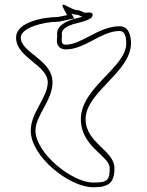

<svg xmlns="http://www.w3.org/2000/svg" viewBox="-20 -780 621 812"><path d="M264 -716 224 -708C170 -708 48 -689 48 -621C48 -536 182 -505 182 -432C182 -368 110 -304 110 -228C110 -117 274 12 374 12C437 12 464 -4 464 -69C464 -144 342 -175 342 -276C342 -391 534 -475 534 -597C534 -629 525 -669 486 -669C397 -669 326 -591 258 -591C235 -591 242 -613 242 -630C236 -658 269 -671 290 -678C307 -684 372 -693 372 -717C372 -732 347 -726 338 -726C324 -733 316 -737 302 -738C292 -738 268 -752 260 -756C234 -768 243 -754 264 -716ZM282 -723C289 -720 294 -718 302 -718C310 -718 315 -715 328 -709C312 -704 295 -701 284 -697C267 -691 215 -674 222 -628C221 -611 217 -598 229 -583C236 -574 248 -571 258 -571C340 -571 408 -649 486 -649C505 -649 514 -630 514 -597C514 -494 322 -411 322 -276C322 -158 444 -121 444 -69C444 -15 432 -8 374 -8C284 -8 130 -133 130 -228C130 -292 202 -354 202 -432C202 -528 68 -556 68 -621C68 -663 165 -688 224 -688H227L294 -702Z"/></svg>

Font: CISF Camouflage Kit
Style: OuLn
Weight: 400
Designer: Robert Jablonski, Jasper
Foundry: Cannot Into Space Fonts
Version: Version 1.27